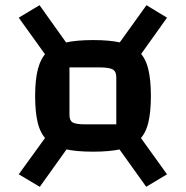

<svg xmlns="http://www.w3.org/2000/svg" viewBox="-20 -712 715 738"><path d="M338 -129Q272 -129 229 -139Q186 -149 161 -173Q136 -197 125.5 -238.5Q115 -280 115 -343Q115 -406 126 -447.5Q137 -489 162 -513.5Q187 -538 230 -548Q273 -558 338 -558Q403 -558 446 -548Q489 -538 514 -514Q539 -490 549.5 -448Q560 -406 560 -343Q560 -280 549.5 -238.5Q539 -197 514 -173Q489 -149 446 -139Q403 -129 338 -129ZM133 6 52 -42 186 -227 266 -180ZM310 -234H427V-415Q427 -437 413.5 -445Q400 -453 360 -453H247V-271Q247 -249 259 -241.5Q271 -234 310 -234ZM490 -459 408 -504 543 -692 622 -644ZM542 6 409 -180 489 -227 622 -42ZM185 -459 52 -644 132 -692 266 -504Z"/></svg>

Font: Changa ExtraLight SemiBold
Style: Regular
Weight: 600
Version: Version 3.002; ttfautohint (v1.8.2)